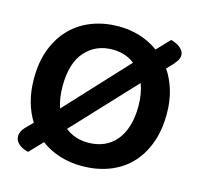

<svg xmlns="http://www.w3.org/2000/svg" viewBox="-96 -729 887 849"><g transform="rotate(15 348.0 -304.0)"><path d="M652 -304Q652 -226 629 -166Q606 -106 565.5 -65.5Q525 -25 469 -4.5Q413 16 348 16Q294 16 246 1Q198 -14 160 -43L103 17Q74 10 58 -4.5Q42 -19 42 -39Q42 -53 50 -66Q58 -79 76 -96L94 -114Q70 -152 57 -199.5Q44 -247 44 -304Q44 -382 67.5 -441.5Q91 -501 132 -541.5Q173 -582 228.5 -602.5Q284 -623 348 -623Q399 -623 445.5 -608.5Q492 -594 530 -566L586 -625Q613 -618 630 -603.5Q647 -589 647 -571Q647 -557 637.5 -543Q628 -529 612 -513L597 -497Q623 -459 637.5 -410.5Q652 -362 652 -304ZM522 -304Q522 -361 505 -406L243 -126Q286 -91 348 -91Q387 -91 419 -104.5Q451 -118 474 -145Q497 -172 509.5 -212Q522 -252 522 -304ZM175 -304Q175 -247 190 -205L449 -484Q407 -517 348 -517Q271 -517 223 -463Q175 -409 175 -304Z"/></g></svg>

Font: Baloo Bhaina 2 SemiBold
Style: Regular
Weight: 600
Designer: Yesha Goshar, Manish Minz, Shuchita Grover and Ek Type
Foundry: Ek Type
Version: Version 1.640;hotconv 1.0.111;makeotfexe 2.5.65597; ttfautoh